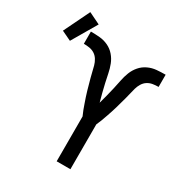

<svg xmlns="http://www.w3.org/2000/svg" viewBox="-327 -960 1019 1090"><g transform="rotate(30 182.5 -414.5)"><path d="M205 0V-294Q197 -311 190.5 -328.5Q184 -346 178 -363.5Q172 -381 166 -398.5Q160 -416 155 -434Q150 -452 145 -470Q140 -488 135 -506Q130 -524 126 -542Q122 -560 117 -578Q112 -596 102 -612.5Q92 -629 76.5 -639Q61 -649 42.5 -652Q24 -655 5 -655V-735Q34 -735 63 -732.5Q92 -730 118.5 -717.5Q145 -705 164 -683Q183 -661 193.5 -634Q204 -607 209.5 -578.5Q215 -550 221.5 -522Q228 -494 235 -466Q242 -438 250 -410Q258 -438 265 -466Q272 -494 278.5 -522Q285 -550 290.5 -578.5Q296 -607 306.5 -634Q317 -661 336 -683Q355 -705 381.5 -717.5Q408 -730 437 -732.5Q466 -735 495 -735V-655Q476 -655 457.5 -652Q439 -649 423.5 -639Q408 -629 398 -612.5Q388 -596 383 -578Q378 -560 374 -542Q370 -524 365 -506Q360 -488 355 -470Q350 -452 345 -434Q340 -416 334 -398.5Q328 -381 322 -363.5Q316 -346 309.5 -328.5Q303 -311 295 -294V0ZM-72 -630 -135 -660 -53 -829 23 -792Z"/></g></svg>

Font: Iosevka Curly Medium
Style: Regular
Weight: 500
Monospace: yes
Designer: Belleve Invis
Foundry: Belleve Invis
Version: Version 22.1.2; ttfautohint (v1.8.4)